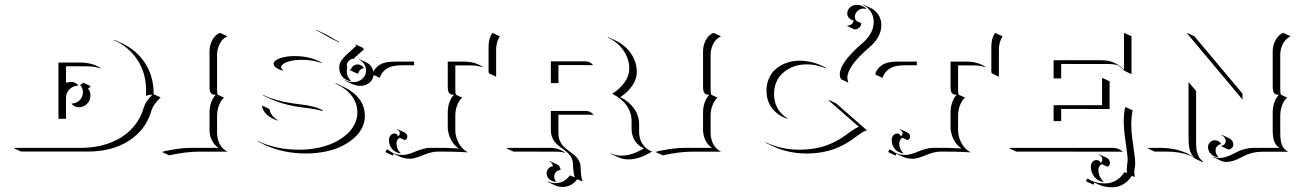

<svg xmlns="http://www.w3.org/2000/svg" viewBox="-20 -628 5494 813"><path d="M39.1 0 46.9 -2H322.3Q389.6 -2 444.6 -22.6Q499.5 -43.2 536.1 -81.1Q572.8 -118.9 588.1 -170.7Q592.8 -186.5 601.7 -199.6Q610.6 -212.6 625.2 -227.5Q610.8 -227.1 600.8 -223.1L597.9 -222.2L598.1 -225.1Q598.6 -232.4 598.6 -244.1Q598.6 -317.6 562.6 -373.4Q526.6 -429.2 461.9 -458.5L465.3 -459L495.6 -445.1Q559.6 -415.3 595.1 -359.4Q630.6 -303.5 630.6 -230V-229L659.9 -215.6Q643.8 -199.5 634.3 -186Q624.8 -172.6 620.1 -156Q596.4 -77.1 525.4 -31.7Q454.3 13.7 352.5 13.7H69.3ZM227.5 -125V-363.3H317.4Q370.8 -363.3 406.7 -339.6L404.3 -338.9Q378.7 -347.2 347.4 -347.2L259.5 -347.4V-279.3L262.2 -277.8Q271.5 -281.2 281.2 -281.2Q290.5 -281.2 298.6 -277.1Q306.6 -272.9 311.8 -265.6L309.6 -265.1Q289.8 -264.4 275.6 -251.2Q261.5 -238 259.8 -218.8L259.5 -211.9V-125ZM283.2 -187.5V-189.5Q303 -189.5 317 -203.5Q331.1 -217.5 331.1 -237.3Q331.1 -246.6 328.1 -253.9Q325.2 -261.2 318.8 -269.5Q323.2 -270 325.7 -271.4Q328.1 -272.7 330.3 -276.1L333.3 -277.6L363.3 -263.7Q361.3 -259 358.9 -257.1Q356.4 -255.1 352.3 -254.2Q363 -240.5 363 -223.1Q363 -202.6 348.5 -188.2Q334 -173.8 313.5 -173.8Q297.4 -173.8 283.2 -187.5Z M666 15.6 678.2 11.7Q682.4 11 698 8.1Q713.6 5.1 720.6 4Q727.5 2.9 740.6 1.2Q753.7 -0.5 765.5 -1.2Q777.3 -2 789.8 -2H905.3Q887.2 -13.2 877.2 -33.9Q867.2 -54.7 867.2 -78.1V-152.3Q867.2 -174.8 874.4 -194.8Q881.6 -214.8 893.6 -226.6Q886.2 -226.8 882 -227.9Q877.7 -229 873.9 -232.7Q870.1 -236.3 868.7 -243.9Q867.2 -251.5 867.2 -263.7V-410.2Q867.2 -433.8 877.1 -454.6Q887 -475.3 905 -486.3L913.1 -488.3L943.1 -474.1Q931.6 -469.2 922.9 -460.1Q914.1 -450.9 909.1 -439.9Q904.1 -429 901.6 -417.8Q899.2 -406.7 899.2 -396.2V-249.5Q899.2 -234.4 901.6 -227.1L928.5 -214.4Q915.8 -203.9 907.5 -183Q899.2 -162.1 899.2 -138.4V-64Q899.2 -53 901.6 -42.1Q904.1 -31.2 909.1 -20.4Q914.1 -9.5 922.9 -0.5Q931.6 8.5 943.1 14.2H820.1Q768.6 14.2 696 29.8Z M1071.5 -30.8Q1149.4 5.9 1247.1 5.9Q1290.8 5.9 1330 -2.7Q1369.1 -11.2 1398.6 -26.1Q1428 -41 1449.6 -60.7Q1471.2 -80.3 1482.2 -103.4Q1493.2 -126.5 1493.2 -150.4Q1493.2 -231 1400.1 -274.4L1401.1 -276.1L1431.2 -262Q1525.1 -218 1525.1 -136.2Q1525.1 -111.8 1514 -88.5Q1502.9 -65.2 1481.1 -45.3Q1459.2 -25.4 1429.6 -10.3Q1399.9 4.9 1360.5 13.3Q1321 21.7 1277.1 22Q1179.7 22 1101.8 -14.4L1071.8 -28.6ZM1089.6 -177 1090.8 -180.7 1120.8 -166.5Q1125.5 -137.9 1156.2 -118.9L1155.3 -117.2Q1098.4 -137.2 1089.6 -177ZM1094.2 -223.6 1094.7 -225.6Q1154.8 -197.5 1241.5 -187.5Q1324.2 -178.2 1348.4 -158.4L1346.4 -157.5Q1318.1 -166.3 1271.2 -171.6Q1184.6 -181.6 1124.5 -209.7ZM1138.7 -357.4Q1138.7 -371.6 1164.9 -381.1Q1191.2 -390.6 1226.6 -390.6Q1294.4 -390.6 1343 -362.5L1341.6 -361.1Q1304.4 -374.8 1256.6 -374.8Q1232.7 -374.8 1212.9 -370.4Q1193.1 -366 1181.9 -358.8Q1170.7 -351.6 1170.7 -343.5Q1170.7 -336.7 1179.2 -330.1V-327.9Q1138.7 -340.6 1138.7 -357.4ZM1319.3 -499.3 1319.8 -501.2Q1321.3 -500.5 1323 -499.8L1353 -485.8Q1364.5 -480.5 1387.2 -467Q1409.9 -453.6 1416.7 -450.7L1415.5 -449Q1414.6 -449.5 1403.7 -454.6Q1392.8 -459.7 1386.5 -462.6Q1379.4 -465.8 1355.5 -479.9Q1331.5 -493.9 1319.3 -499.3ZM1416.5 -340.6Q1416.5 -350.8 1418.3 -357.5Q1420.2 -364.3 1428 -374.9Q1435.8 -385.5 1449.3 -398.4Q1462.9 -411.4 1488.5 -433.8L1485.4 -437.3L1485.6 -439.9L1515.9 -425.8L1521.2 -419.4Q1493.7 -395.3 1479.7 -381.8L1481.7 -379.9Q1468 -379.9 1458.4 -371.5Q1448.7 -363 1448.7 -351.3Q1448.7 -346.7 1450.9 -342.5L1450 -340.6Q1448.5 -334.7 1448.5 -326.4Q1448.5 -301.5 1465.6 -286.1L1467.3 -283.7Q1444.3 -286.6 1430.4 -302.4Q1416.5 -318.1 1416.5 -340.6ZM1439.9 -288.8Q1457.3 -280.3 1476.6 -280.3Q1498.5 -280.3 1514.3 -294.3Q1530 -308.3 1530 -328.1Q1530 -344 1521.9 -356.8Q1513.7 -369.6 1500.5 -375.7L1501.7 -377.4L1531.7 -363.3Q1545.2 -356.9 1553.6 -343.6Q1562 -330.3 1562 -314Q1562 -293.5 1545.8 -278.9Q1529.5 -264.4 1506.6 -264.4Q1488 -264.4 1471.2 -272.2L1440.9 -286.1ZM1459 -332.5 1459.5 -334.5Q1462.6 -333 1466.3 -332.5Q1467.3 -342 1475.5 -348.6Q1483.6 -355.2 1494.6 -355.2Q1503.2 -355.2 1510.3 -350.8Q1517.3 -346.4 1521 -339.1L1519 -338.9Q1510 -337.2 1504 -330.8Q1498 -324.5 1498 -316.4Q1494.4 -316.4 1487.9 -318.8Q1481.4 -321.3 1476 -324Q1470.5 -326.7 1459 -332.5Z M1557.6 -312.5 1559.6 -322Q1565.2 -333.7 1573.5 -342Q1581.8 -350.3 1590.5 -355.2Q1599.1 -360.1 1610.6 -362.8Q1622.1 -365.5 1632.2 -366.3Q1642.3 -367.2 1655.3 -367.2H1733.4V-351.6H1685.5Q1674.6 -351.6 1665.9 -351Q1657.2 -350.3 1647 -348.5Q1636.7 -346.7 1628.7 -343Q1620.6 -339.4 1612.7 -333.6Q1604.7 -327.9 1598.4 -319Q1592 -310.1 1587.6 -298.3ZM1612.8 12.2Q1614.5 8.1 1619.9 4.6Q1639.2 18.6 1652.8 23.3Q1666.5 28.1 1686.5 28.1Q1697.3 28.1 1712.3 23.4Q1727.3 18.8 1740.4 13.1Q1753.4 7.3 1770.6 2.7Q1787.8 -2 1802.7 -2H1862.1Q1868.9 -2 1923.1 0.7Q1908.9 -7.3 1897.9 -23.2Q1887 -39.1 1881.5 -56Q1876 -73 1876 -87.9V-152.3Q1876 -174.8 1883.2 -194.9Q1890.4 -215.1 1902.3 -226.6Q1895 -226.8 1890.7 -227.9Q1886.5 -229 1882.8 -232.7Q1879.2 -236.3 1877.6 -243.9Q1876 -251.5 1876 -263.7V-367.2H1943.4Q1991.5 -367.2 2025.1 -344L2021 -344.2Q1999 -351.1 1973.4 -351.1H1908V-249.5Q1908 -234.6 1910.4 -227.1L1937.5 -214.4Q1924.6 -204.1 1916.3 -183.1Q1908 -162.1 1908 -138.2V-74Q1908 -63 1911.4 -50Q1914.8 -37.1 1921.3 -24Q1927.7 -11 1938.6 0.2Q1949.5 11.5 1962.6 17.1Q1959 17.1 1931.5 15.6Q1904.1 14.2 1892.1 14.2L1832.8 13.9Q1818.4 13.9 1801.3 18.7Q1784.2 23.4 1771.1 29.1Q1758.1 34.7 1742.9 39.4Q1727.8 44.2 1716.6 44.2Q1691.7 44.2 1672.9 35.2L1647 23.2Q1643.8 26.4 1644 31L1614 17.1ZM1627 -35.4Q1627 -46.6 1633.8 -54.7Q1640.6 -62.7 1650.4 -62.7Q1655.3 -62.7 1659.4 -59.9Q1663.6 -57.1 1664.8 -51.3Q1668.2 -52.2 1670.5 -55.9Q1672.9 -59.6 1672.9 -64.7Q1672.9 -69.3 1669.7 -73.4Q1666.5 -77.4 1661.1 -79.8L1662.6 -81.3L1692.6 -67.4Q1698.2 -64.7 1701.5 -60.3Q1704.8 -55.9 1704.8 -50.5Q1704.8 -44.2 1701.4 -39.6Q1698 -34.9 1693.1 -34.9L1672.1 -44.7Q1666.3 -41.7 1662.6 -35.4Q1658.9 -29.1 1658.9 -21.2Q1658.9 4.2 1675.5 19.5L1677.2 21.7Q1654.3 18.8 1640.6 3.4Q1627 -12 1627 -35.4ZM2048.8 -322.8V-432.6Q2048.8 -462.4 2063 -486.3L2066.4 -488.3L2096.4 -474.1Q2080.8 -449.5 2080.8 -418.5V-303.2L2050.8 -317.4Z M2124 0 2131.3 -2H2308.1Q2327.4 -2 2344.7 3.8Q2362.1 9.5 2375 20L2369.4 18.3Q2354.2 14.2 2338.1 14.2L2154.1 13.9ZM2294.7 105.5Q2294.7 94.5 2302.1 85.8Q2309.6 77.1 2321.3 76.2Q2320.8 69.3 2317 63.8Q2313.2 58.3 2307.1 55.7L2308.6 54.2L2338.9 68.4Q2345.7 71.5 2349.6 77.9Q2353.5 84.2 2353.5 92Q2342.3 92 2334.5 100.1Q2326.7 108.2 2326.7 119.6Q2326.7 130.6 2334 139.6L2334.2 141.6Q2317.9 141.6 2306.3 131Q2294.7 120.4 2294.7 105.5ZM2298.6 142.1 2298.8 140.1Q2314.2 147.5 2333 147.5Q2350.8 147.5 2366.6 138.8Q2382.3 130.1 2392.6 115Q2397.2 115 2403.8 118.7Q2410.4 122.3 2413.6 123.3Q2410.4 112.8 2408.3 95.8Q2406.2 78.9 2406.2 69.3Q2406.2 54.7 2401.1 43Q2396 31.2 2387.7 23.1Q2379.4 14.9 2369.4 7.4Q2359.4 0 2349.4 -7.8Q2339.4 -15.6 2331.1 -24.8Q2322.8 -33.9 2317.6 -47.5Q2312.5 -61 2312.5 -78.1V-158.2H2460.9Q2480 -158.2 2494.4 -141.8Q2491.7 -142.1 2489 -142.1L2344.5 -142.3V-64Q2344.5 -47.4 2349.7 -33.9Q2355 -20.5 2363.3 -11.5Q2371.6 -2.4 2381.6 5.4Q2391.6 13.2 2401.6 20.6Q2411.6 28.1 2419.9 36.4Q2428.2 44.7 2433.5 56.6Q2438.7 68.6 2438.7 83.3Q2438.7 94.7 2440.8 112.3Q2442.9 129.9 2446.5 139.6Q2432.6 135 2423.8 130.9Q2413.3 146 2397.2 154.8Q2381.1 163.6 2362.5 163.6Q2344.2 163.6 2328.6 156.2ZM2312.5 -276.4V-368.2H2459Q2468.8 -368.2 2477.4 -363.8Q2486.1 -359.4 2491.9 -351.8L2489 -352.3L2344.7 -352.5V-276.4ZM2553.5 -469.5 2554.9 -470.9 2585.2 -457Q2626.7 -437.7 2651.6 -401.7Q2676.5 -365.7 2676.5 -323Q2676.5 -293.7 2657.3 -265.4Q2638.2 -237.1 2606.4 -216.8Q2642.8 -199.2 2664.6 -168.7Q2686.3 -138.2 2686.3 -102.1V-68.8Q2686.3 -42 2699.2 -20.6Q2712.2 0.7 2734.9 11.5L2741 13.9Q2687.5 46.9 2641.8 46.9Q2617.2 46.9 2596.7 37.4L2566.4 23.2L2565.9 20.8Q2586.7 31 2611.8 31Q2655.5 31 2706.5 0.2Q2682.1 -10.3 2668.2 -32.3Q2654.3 -54.4 2654.3 -83V-116.2Q2654.3 -152.6 2632.4 -182.5Q2610.6 -212.4 2572.3 -230.7Q2604.2 -251.2 2624.4 -278.9Q2644.5 -306.6 2644.5 -336.9Q2644.5 -379.4 2619.6 -414.9Q2594.7 -450.4 2553.5 -469.5Z M2755.9 15.6 2768.1 11.7Q2772.2 11 2787.8 8.1Q2803.5 5.1 2810.4 4Q2817.4 2.9 2830.4 1.2Q2843.5 -0.5 2855.3 -1.2Q2867.2 -2 2879.6 -2H2995.1Q2977.1 -13.2 2967 -33.9Q2957 -54.7 2957 -78.1V-152.3Q2957 -174.8 2964.2 -194.8Q2971.4 -214.8 2983.4 -226.6Q2976.1 -226.8 2971.8 -227.9Q2967.5 -229 2963.7 -232.7Q2960 -236.3 2958.5 -243.9Q2957 -251.5 2957 -263.7V-410.2Q2957 -433.8 2966.9 -454.6Q2976.8 -475.3 2994.9 -486.3L3002.9 -488.3L3033 -474.1Q3021.5 -469.2 3012.7 -460.1Q3003.9 -450.9 2998.9 -439.9Q2993.9 -429 2991.5 -417.8Q2989 -406.7 2989 -396.2V-249.5Q2989 -234.4 2991.5 -227.1L3018.3 -214.4Q3005.6 -203.9 2997.3 -183Q2989 -162.1 2989 -138.4V-64Q2989 -53 2991.5 -42.1Q2993.9 -31.2 2998.9 -20.4Q3003.9 -9.5 3012.7 -0.5Q3021.5 8.5 3033 14.2H2909.9Q2858.4 14.2 2785.9 29.8Z M3220.5 -26.4Q3286.9 5.9 3366.2 5.9Q3397.9 5.9 3426.8 1.1Q3455.6 -3.7 3476.9 -11.4Q3498.3 -19 3517 -28.6Q3535.6 -38.1 3550 -48.1Q3564.5 -58.1 3576 -66.7Q3587.6 -75.2 3598.3 -81.9Q3608.9 -88.6 3616.9 -90.8Q3607.7 -99.1 3577.4 -125.5Q3547.1 -151.9 3521.5 -174.3Q3495.8 -196.8 3490.2 -201.7L3489.3 -205.1L3519.3 -191.2L3651.1 -75.9Q3643.3 -74.7 3633.2 -68.6Q3623 -62.5 3611.3 -53.8Q3599.6 -45.2 3585.2 -34.9Q3570.8 -24.7 3551.6 -14.6Q3532.5 -4.6 3510.6 3.5Q3488.8 11.7 3459 16.8Q3429.2 22 3396.2 22Q3318.8 22 3253.7 -8.5L3223.6 -22.7ZM3225.6 -244.1Q3225.6 -274.7 3237.4 -299.3Q3249.3 -324 3269.2 -339.4Q3289.1 -354.7 3313.7 -362.9Q3338.4 -371.1 3365.2 -371.1Q3423.8 -371.1 3481.4 -338.9L3476.6 -339.1Q3435.1 -355.5 3395.5 -355.5Q3374.5 -355.5 3354.6 -350.5Q3334.7 -345.5 3317 -335.1Q3299.3 -324.7 3286.1 -310.2Q3272.9 -295.7 3265.3 -275Q3257.6 -254.4 3257.6 -230Q3257.6 -195.3 3272.5 -169.4Q3287.4 -143.6 3313.2 -127.4L3315.7 -124.5Q3296.4 -130.6 3280.4 -141Q3264.4 -151.4 3252 -166.1Q3239.5 -180.9 3232.5 -200.9Q3225.6 -220.9 3225.6 -244.1ZM3536.1 -313Q3536.1 -360.6 3623 -437.5Q3679.7 -482.9 3679.7 -535.2Q3679.7 -559.8 3666.5 -579.6Q3653.3 -599.4 3632.3 -608.2L3636.2 -608.4L3666.5 -594.5Q3687 -585 3699.5 -565.4Q3711.9 -545.9 3711.9 -521.5Q3711.9 -467.8 3654.1 -421.4Q3568.1 -345.9 3568.1 -299.1Q3568.1 -288.3 3572.5 -278.1L3542.5 -292.2L3538.1 -298.6Q3536.1 -305.9 3536.1 -313ZM3567.6 -571.3Q3567.6 -586.2 3579.5 -596.8Q3591.3 -607.4 3607.4 -607.4Q3631.8 -607.4 3650.4 -590.1L3647 -590.6Q3641.8 -591.8 3637.7 -591.8Q3622.3 -591.8 3611.1 -581.5Q3599.9 -571.3 3599.9 -557.4Q3599.9 -547.1 3606.4 -539.3L3626.7 -529.8Q3626.7 -518.8 3618.3 -511.1Q3609.9 -503.4 3597.9 -503.4L3567.9 -517.6V-519.5Q3577.6 -519.5 3585.6 -525.5Q3593.5 -531.5 3594.5 -542Q3583.3 -543 3575.4 -551.4Q3567.6 -559.8 3567.6 -571.3Z M3686.5 -312.5 3688.5 -322Q3694.1 -333.7 3702.4 -342Q3710.7 -350.3 3719.4 -355.2Q3728 -360.1 3739.5 -362.8Q3751 -365.5 3761.1 -366.3Q3771.2 -367.2 3784.2 -367.2H3862.3V-351.6H3814.5Q3803.5 -351.6 3794.8 -351Q3786.1 -350.3 3775.9 -348.5Q3765.6 -346.7 3757.6 -343Q3749.5 -339.4 3741.6 -333.6Q3733.6 -327.9 3727.3 -319Q3720.9 -310.1 3716.6 -298.3ZM3741.7 12.2Q3743.4 8.1 3748.8 4.6Q3768.1 18.6 3781.7 23.3Q3795.4 28.1 3815.4 28.1Q3826.2 28.1 3841.2 23.4Q3856.2 18.8 3869.3 13.1Q3882.3 7.3 3899.5 2.7Q3916.7 -2 3931.6 -2H3991Q3997.8 -2 4052 0.7Q4037.8 -7.3 4026.9 -23.2Q4015.9 -39.1 4010.4 -56Q4004.9 -73 4004.9 -87.9V-152.3Q4004.9 -174.8 4012.1 -194.9Q4019.3 -215.1 4031.2 -226.6Q4023.9 -226.8 4019.7 -227.9Q4015.4 -229 4011.7 -232.7Q4008.1 -236.3 4006.5 -243.9Q4004.9 -251.5 4004.9 -263.7V-367.2H4072.3Q4120.4 -367.2 4154.1 -344L4149.9 -344.2Q4127.9 -351.1 4102.3 -351.1H4036.9V-249.5Q4036.9 -234.6 4039.3 -227.1L4066.4 -214.4Q4053.5 -204.1 4045.2 -183.1Q4036.9 -162.1 4036.9 -138.2V-74Q4036.9 -63 4040.3 -50Q4043.7 -37.1 4050.2 -24Q4056.6 -11 4067.5 0.2Q4078.4 11.5 4091.6 17.1Q4087.9 17.1 4060.4 15.6Q4033 14.2 4021 14.2L3961.7 13.9Q3947.3 13.9 3930.2 18.7Q3913.1 23.4 3900 29.1Q3887 34.7 3871.8 39.4Q3856.7 44.2 3845.5 44.2Q3820.6 44.2 3801.8 35.2L3775.9 23.2Q3772.7 26.4 3772.9 31L3742.9 17.1ZM3755.9 -35.4Q3755.9 -46.6 3762.7 -54.7Q3769.5 -62.7 3779.3 -62.7Q3784.2 -62.7 3788.3 -59.9Q3792.5 -57.1 3793.7 -51.3Q3797.1 -52.2 3799.4 -55.9Q3801.8 -59.6 3801.8 -64.7Q3801.8 -69.3 3798.6 -73.4Q3795.4 -77.4 3790 -79.8L3791.5 -81.3L3821.5 -67.4Q3827.1 -64.7 3830.4 -60.3Q3833.7 -55.9 3833.7 -50.5Q3833.7 -44.2 3830.3 -39.6Q3826.9 -34.9 3822 -34.9L3801 -44.7Q3795.2 -41.7 3791.5 -35.4Q3787.8 -29.1 3787.8 -21.2Q3787.8 4.2 3804.4 19.5L3806.2 21.7Q3783.2 18.8 3769.5 3.4Q3755.9 -12 3755.9 -35.4ZM4177.7 -322.8V-432.6Q4177.7 -462.4 4191.9 -486.3L4195.3 -488.3L4225.3 -474.1Q4209.7 -449.5 4209.7 -418.5V-303.2L4179.7 -317.4Z M4252.9 0 4260.7 -2H4692.4Q4704.8 -2 4716.1 2.7Q4727.3 7.3 4735.4 15.6L4731.7 14.6Q4727.3 13.9 4722.4 14.2L4283 13.9ZM4441.4 -115.2V-182.6H4646.5V-295.9L4648.4 -297.9L4678.5 -283.7V-166.5L4473.4 -166.7V-115.2ZM4441.4 -295.9V-373H4643.6Q4672.4 -373 4695.6 -363.4Q4718.8 -353.8 4739.3 -333V-486.3L4741.2 -488.3L4771.2 -474.4V-314L4741.2 -328.1Q4727.8 -342.5 4713.9 -351.6Q4695.8 -356.9 4673.6 -356.9L4473.4 -357.2V-295.9ZM4579.1 135.5Q4580.8 131.3 4586.2 127.9Q4615.2 148.7 4659.2 148.7Q4683.8 148.7 4704.8 136.6Q4725.8 124.5 4739.3 103.5Q4739.7 102.5 4740.7 102.1Q4741.7 101.6 4742.4 101.6H4743.2Q4747.1 101.6 4752.9 104.5Q4751 94.7 4751 87.9Q4751 83 4752.9 67.4Q4754.9 55.7 4754.9 48.1Q4754.9 31.5 4746.6 -24.4Q4738.3 -80.3 4738.3 -115.2Q4738.3 -142.3 4742.7 -167.5L4746.1 -174.8L4776.1 -160.9Q4770.3 -132.6 4770.3 -101.1Q4770.3 -74 4774.4 -41.6Q4778.6 -9.3 4782.7 18.4Q4786.9 46.1 4786.9 62Q4786.9 72 4785 82Q4783.2 92 4783.2 101.6Q4783.2 112.5 4785.9 122.1Q4784.2 120.8 4782 120.1Q4776.6 117.7 4773.7 117.4Q4771.5 117.4 4770.8 118.7Q4757.3 139.9 4736 152.5Q4714.6 165 4689.5 165Q4656.7 165 4632.1 153.6L4614.7 145.5Q4610.4 148.9 4610.4 154.3L4580.3 140.4ZM4599.1 77.1Q4599.1 65.7 4606 57.7Q4612.8 49.8 4622.6 49.8Q4627.9 49.8 4633.3 52.6Q4638.7 55.4 4639.9 61.3Q4643.3 60.3 4645.6 56.6Q4647.9 53 4647.9 47.9Q4647.9 40.8 4643.7 35Q4639.4 29.3 4632.3 26.4L4634.5 25.4L4664.8 39.3Q4671.6 42.5 4675.8 48.6Q4679.9 54.7 4679.9 61.8Q4679.9 68.4 4676.5 73Q4673.1 77.6 4668.2 77.6L4645.8 67.1Q4639.2 69.6 4635.1 76Q4631.1 82.5 4631.1 91.3Q4631.1 106 4636.8 118.8Q4642.6 131.6 4652.3 140.4L4654.3 142.6Q4630.9 140.6 4615 121.7Q4599.1 102.8 4599.1 77.1Z M4838.9 0 4846.7 -2H4891.1Q4976.8 -2 5037.6 38.8Q5029.3 31.2 5024 22.2Q5018.8 13.2 5016.5 1.3Q5014.2 -10.5 5013.4 -21.2Q5012.7 -32 5012.7 -48.8V-280.8L5045.7 -241.5L5044.7 -239.5V-34.9Q5044.7 -23.4 5044.9 -16Q5045.2 -8.5 5046.1 1.1Q5047.1 10.7 5049.1 17.6Q5051 24.4 5054.2 31.7Q5057.4 39.1 5062.5 45Q5067.6 51 5074.5 56.2L5072.5 58.8L5043 44.9Q5032.7 37.4 5021.2 31.2Q4976.1 13.9 4921.1 13.9H4868.9ZM5006.8 -486.3 5007.8 -488.3 5037.8 -474.1 5239.3 -233.9 5241.2 -231.4V-206.5ZM5095.2 -5.1Q5095.2 -17.1 5103.8 -25.6Q5112.3 -34.2 5124 -34.2Q5132.1 -34.2 5140 -29.8Q5147.9 -25.4 5151.1 -17.6H5148.9Q5139.4 -15.6 5133.3 -8.2Q5127.2 -0.7 5127.2 8.8Q5127.2 24.2 5138.4 35.9L5139.6 38.1Q5121.1 37.1 5108.2 24.5Q5095.2 12 5095.2 -5.1ZM5117.2 37.4 5118.2 35.6Q5129.6 41 5142.6 41Q5157 41 5170.9 36.6Q5184.8 32.2 5197 25.9Q5209.2 19.5 5222.4 13.2Q5235.6 6.8 5253.9 2.4Q5272.2 -2 5293 -2Q5387 -2 5397.2 -2Q5389.9 -6.6 5384.5 -13.5Q5379.2 -20.5 5376.2 -27.6Q5373.3 -34.7 5371.7 -44.1Q5370.1 -53.5 5369.6 -60.9Q5369.1 -68.4 5369.1 -78.1V-152.3Q5369.1 -174.8 5376.3 -194.9Q5383.5 -215.1 5395.5 -226.6Q5388.2 -226.8 5383.9 -227.9Q5379.6 -229 5376 -232.7Q5372.3 -236.3 5370.7 -243.9Q5369.1 -251.5 5369.1 -263.7V-410.2Q5369.1 -433.6 5379.2 -454.3Q5389.2 -475.1 5407.2 -486.3L5415 -488.3L5445.1 -474.4Q5433.6 -469 5424.8 -459.8Q5416 -450.7 5411 -439.9Q5406 -429.2 5403.6 -418.1Q5401.1 -407 5401.1 -396V-249.8Q5401.1 -234.6 5403.6 -227.1L5430.7 -214.6Q5417.7 -204.3 5409.4 -183.2Q5401.1 -162.1 5401.1 -138.2V-64Q5401.1 -29.5 5409.3 -11.6Q5417.5 6.3 5435.5 14.6H5323.2Q5302.7 14.6 5284.5 19Q5266.4 23.4 5253.1 29.8Q5239.7 36.1 5227.5 42.5Q5215.3 48.8 5201.3 53.2Q5187.3 57.6 5172.9 57.6Q5160.4 57.6 5147.2 51.5ZM5150.9 -9 5152.8 -11.2Q5160.9 -12.2 5165.6 -17.9Q5170.4 -23.7 5170.4 -30Q5170.4 -38.3 5165.4 -45.2Q5160.4 -52 5152.1 -55.7L5153.8 -56.9L5184.1 -43Q5192.4 -39.1 5197.4 -31.9Q5202.4 -24.7 5202.4 -16.1Q5202.4 -7.6 5196.2 -1.3Q5189.9 4.9 5180.9 4.9Z"/></svg>

Font: AgreloyOut1
Style: Medium
Weight: 400
Designer: gluk
Foundry: gluk
Version: Version 0.27